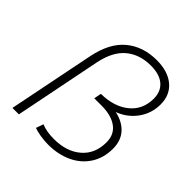

<svg xmlns="http://www.w3.org/2000/svg" viewBox="-197 -898 1054 1054"><g transform="rotate(45 330.5 -371.0)"><path d="M601 -232Q601 -161 567 -107.5Q533 -54 472 -25Q411 4 333 4Q304 4 272 -1Q240 -6 221 -14L236 -57Q277 -40 333 -40Q432 -40 491.5 -91.5Q551 -143 551 -231Q551 -292 507.5 -323.5Q464 -355 390 -355H332L341 -398Q441 -399 503 -449Q565 -499 565 -585Q565 -640 529 -671Q493 -702 425 -702Q339 -702 281.5 -654.5Q224 -607 203 -505L102 0H52L153 -503Q178 -627 249.5 -686.5Q321 -746 428 -746Q514 -746 564 -704Q614 -662 614 -589Q614 -519 574 -464Q534 -409 469 -385Q531 -372 566 -333Q601 -294 601 -232Z"/></g></svg>

Font: Montserrat Alternates Light
Style: Italic
Weight: 300
Italic angle: -11.3°
Designer: Julieta Ulanovsky
Foundry: Julieta Ulanovsky
Version: Version 7.200